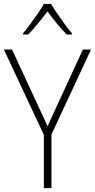

<svg xmlns="http://www.w3.org/2000/svg" viewBox="-20 -969 489 989"><path d="M225 -319 407 -714H449L245 -276V0H206V-274L0 -714H42ZM243 -949Q256 -927 275.5 -898.5Q295 -870 315 -842.5Q335 -815 350 -798V-791H324Q299 -816 272.5 -848.5Q246 -881 225 -910Q203 -882 176.5 -849Q150 -816 125 -791H99V-798Q115 -817 135.5 -844.5Q156 -872 175 -899.5Q194 -927 206 -949Z"/></svg>

Font: Noto Sans Arabic UI SmCn XLt
Style: Regular
Weight: 200
Width: 4
Designer: Monotype Design Team, Nadine Chahine and Nizar Qandah
Foundry: Monotype Imaging Inc.
Version: Version 2.010; ttfautohint (v1.8.4.7-5d5b)